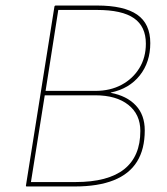

<svg xmlns="http://www.w3.org/2000/svg" viewBox="-20 -675 605 695"><path d="M77 0Q73 0 74 -4L177 -651Q178 -655 182 -655H331Q429 -655 476.5 -622Q524 -589 524 -519Q524 -450 486 -402Q448 -354 381 -340V-339Q439 -328 471.5 -293.5Q504 -259 504 -203Q504 -135 476 -90Q448 -45 391.5 -22.5Q335 0 250 0ZM92 -16H253Q371 -16 429.5 -62.5Q488 -109 488 -201Q488 -261 444.5 -295.5Q401 -330 325 -330H142ZM145 -346H325Q379 -346 420 -368Q461 -390 484.5 -428.5Q508 -467 508 -517Q508 -579 465 -609Q422 -639 331 -639H191Z"/></svg>

Font: Sofia Sans Hairline
Style: Italic
Weight: 1
Italic angle: -9°
Designer: Botio Nikoltchev, Ani Petrova
Foundry: lettersoup
Version: Version 4.102